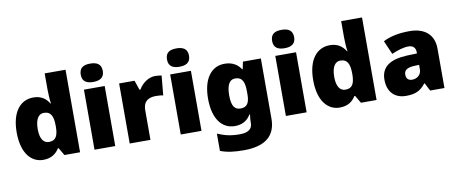

<svg xmlns="http://www.w3.org/2000/svg" viewBox="-81 -1138 4158 1741"><g transform="rotate(-10 1998.0 -268.0)"><path d="M238 10C314 10 358 -26 385 -70H392L433 0H577V-760H385V-612C385 -565 389 -510 394 -482H390C361 -528 319 -563 245 -563C125 -563 42 -465 42 -276C42 -89 124 10 238 10ZM316 -141C268 -141 235 -181 235 -273C235 -366 268 -409 314 -409C381 -409 401 -361 401 -274V-259C399 -179 377 -141 316 -141Z M806 -776C750 -776 705 -759 705 -691C705 -625 750 -607 806 -607C861 -607 908 -625 908 -691C908 -759 861 -776 806 -776ZM901 -553H710V0H901Z M1368 -563C1305 -563 1245 -519 1215 -465H1206L1176 -553H1034V0H1225V-272C1225 -372 1296 -383 1344 -383C1379 -383 1396 -380 1409 -377L1426 -557C1415 -559 1389 -563 1368 -563Z M1600 -776C1544 -776 1499 -759 1499 -691C1499 -625 1544 -607 1600 -607C1655 -607 1702 -625 1702 -691C1702 -759 1655 -776 1600 -776ZM1695 -553H1504V0H1695Z M2005 -563C1886 -563 1804 -463 1804 -276C1804 -89 1884 10 2002 10C2078 10 2122 -26 2148 -70H2154C2150 -43 2148 -18 2148 -1V9C2148 62 2110 91 2033 91C1946 91 1895 77 1828 49V208C1891 232 1955 240 2044 240C2244 240 2339 157 2339 1V-553H2174L2160 -485H2156C2127 -529 2082 -563 2005 -563ZM2077 -415C2145 -415 2163 -365 2163 -279V-256C2163 -177 2142 -138 2080 -138C2024 -138 1998 -177 1998 -273C1998 -366 2024 -415 2077 -415Z M2568 -776C2512 -776 2467 -759 2467 -691C2467 -625 2512 -607 2568 -607C2623 -607 2670 -625 2670 -691C2670 -759 2623 -776 2568 -776ZM2663 -553H2472V0H2663Z M2968 10C3044 10 3088 -26 3115 -70H3122L3163 0H3307V-760H3115V-612C3115 -565 3119 -510 3124 -482H3120C3091 -528 3049 -563 2975 -563C2855 -563 2772 -465 2772 -276C2772 -89 2854 10 2968 10ZM3046 -141C2998 -141 2965 -181 2965 -273C2965 -366 2998 -409 3044 -409C3111 -409 3131 -361 3131 -274V-259C3129 -179 3107 -141 3046 -141Z M3709 -563C3609 -563 3529 -546 3465 -513L3520 -387C3574 -411 3630 -428 3674 -428C3715 -428 3741 -409 3741 -360V-352L3649 -349C3493 -342 3409 -287 3409 -169C3409 -48 3481 10 3577 10C3669 10 3712 -14 3759 -73H3763L3800 0H3932V-363C3932 -491 3849 -563 3709 -563ZM3698 -245 3742 -247V-204C3742 -157 3704 -125 3658 -125C3625 -125 3603 -142 3603 -180C3603 -220 3628 -242 3698 -245Z"/></g></svg>

Font: Noto Sans Gurmukhi Black
Style: Regular
Weight: 900
Designer: Jelle Bosma - Monotype Design Team
Foundry: Monotype Imaging Inc.
Version: Version 2.004